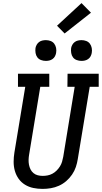

<svg xmlns="http://www.w3.org/2000/svg" viewBox="-20 -1211 657 1239"><path d="M255 8Q224 8 195 2Q166 -4 141.5 -19Q117 -34 100.5 -57Q84 -80 76 -108Q68 -136 68 -166.5Q68 -197 73 -227L143 -651H96V-735H298V-651H240L168 -214Q165 -197 164.5 -180.5Q164 -164 167 -148Q170 -132 177 -118Q184 -104 196 -94Q208 -84 223.5 -80Q239 -76 255 -76Q271 -76 287 -79Q303 -82 318 -90Q333 -98 345.5 -110.5Q358 -123 367 -137.5Q376 -152 380.5 -167.5Q385 -183 388 -199L462 -651H415L416 -735H617V-651H559L482 -185Q478 -159 469.5 -133.5Q461 -108 445 -84.5Q429 -61 407.5 -42.5Q386 -24 360.5 -12.5Q335 -1 308 3.5Q281 8 255 8ZM506 -818Q490 -818 475 -823.5Q460 -829 451 -841Q442 -853 439.5 -869Q437 -885 439 -901Q441 -912 447 -922.5Q453 -933 462.5 -940Q472 -947 483.5 -949.5Q495 -952 506 -952Q522 -952 536.5 -946.5Q551 -941 560 -929Q569 -917 572 -901Q575 -885 572 -869Q570 -858 564.5 -847.5Q559 -837 549 -830Q539 -823 528 -820.5Q517 -818 506 -818ZM276 -818Q260 -818 245 -823.5Q230 -829 221 -841Q212 -853 209.5 -869Q207 -885 209 -901Q211 -912 217 -922.5Q223 -933 232.5 -940Q242 -947 253.5 -949.5Q265 -952 276 -952Q292 -952 306.5 -946.5Q321 -941 330 -929Q339 -917 342 -901Q345 -885 342 -869Q340 -858 334.5 -847.5Q329 -837 319 -830Q309 -823 298 -820.5Q287 -818 276 -818ZM397 -995 348 -1045 506 -1191 567 -1129Z"/></svg>

Font: Iosevka HT Medium Extended
Style: Italic
Weight: 500
Width: 7
Italic angle: -9°
Monospace: yes
Designer: Belleve Invis
Foundry: Belleve Invis
Version: Version 32.3.0; ttfautohint (v1.8.4)